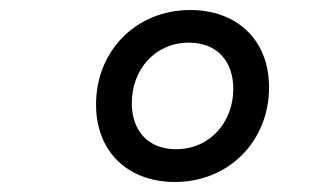

<svg xmlns="http://www.w3.org/2000/svg" viewBox="-20 -730 640 385"><path d="M330.6 -365.1C440.3 -365.1 519.5 -448.5 519.5 -554.7C519.5 -651.6 453.5 -709.9 361.5 -709.9C251.8 -709.9 172.6 -626.8 172.6 -520.6C172.6 -423.7 238.6 -365.1 330.6 -365.1ZM244.3 -523.4C244.3 -590.9 291.2 -644.5 359 -644.5C414.8 -644.5 447.8 -607.6 447.8 -551.8C447.8 -484.7 400.6 -430.8 333.1 -430.8C277 -430.8 244.3 -467.7 244.3 -523.4Z"/></svg>

Font: Margiela Mono Italic Text It
Style: Regular
Weight: 400
Designer: Mike Abbink, Paul van der Laan, Pieter van Rosmalen
Foundry: Bold Monday
Version: Version 2.003 2021